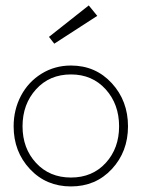

<svg xmlns="http://www.w3.org/2000/svg" viewBox="-20 -658 529 690"><path d="M175 -501 156 -525.5 299 -638.5 329.5 -601ZM29 -204Q29 -263.5 55.2 -313.5Q81.5 -363.5 129 -393Q176.5 -422.5 235 -422.5Q323.5 -422.5 381.8 -359Q440 -295.5 440 -204Q440 -113 382 -50.5Q324 12 235 12Q146 12 87.5 -50.5Q29 -113 29 -204ZM408 -204Q408 -283.5 359.8 -337Q311.5 -390.5 235 -390.5Q158 -390.5 109.5 -337Q61 -283.5 61 -204Q61 -125 109.5 -72.5Q158 -20 235 -20Q312 -20 360 -72.5Q408 -125 408 -204Z"/></svg>

Font: League Spartan ExtraLight
Style: Regular
Weight: 200
Foundry: The League of Moveable Type
Version: Version 2.002